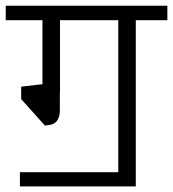

<svg xmlns="http://www.w3.org/2000/svg" viewBox="-26 -629 607 674"><path d="M561.5 -558.1H450.7V25.4H43.9V-24.4H389.2V-558.1H184.6V-303.7L184.1 -303.2V-241.7Q184.1 -217.3 172.9 -203.4Q161.6 -189.5 131.3 -188.5L48.3 -281.2V-324.7L123 -333.5V-558.1H-5.9V-608.9H561.5Z"/></svg>

Font: Varta
Style: Light
Weight: 300
Designer: Joana Correia, Viktoriya Grabowska, Eben Sorkin
Foundry: Sorkin Type
Version: Version 1.002; ttfautohint (v1.3) -l 8 -r 24 -G 200 -x 12 -H